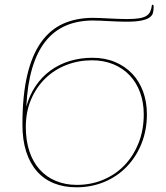

<svg xmlns="http://www.w3.org/2000/svg" viewBox="-20 -772 688 796"><path d="M589 -298.5Q589 -232.5 566.8 -177Q544.5 -121.5 505.5 -81Q466.5 -40.5 413 -18Q359.5 4.5 297 4.5Q245 4.5 203.5 -12.2Q162 -29 133 -62Q104 -95 88.5 -143.5Q73 -192 73 -255Q73 -376.5 93 -460.8Q113 -545 151 -597.8Q189 -650.5 243 -674.2Q297 -698 365.5 -698Q379.5 -698 396.8 -697.2Q414 -696.5 432.5 -695.5Q451 -694.5 470 -693.8Q489 -693 506.5 -693Q536.5 -693 555.8 -696Q575 -699 586.2 -705.8Q597.5 -712.5 602.8 -724Q608 -735.5 610 -752H613Q615 -752 616 -750.2Q617 -748.5 617 -743Q617 -729.5 614 -718.2Q611 -707 599.2 -699Q587.5 -691 564.8 -686.5Q542 -682 503 -682Q486 -682 467.5 -682.8Q449 -683.5 430.8 -684.5Q412.5 -685.5 395.8 -686.2Q379 -687 365.5 -687Q302.5 -687 253 -665.8Q203.5 -644.5 168.5 -600.5Q133.5 -556.5 113.5 -489Q93.5 -421.5 89 -329.5Q102 -377.5 127.5 -415.2Q153 -453 188.5 -479Q224 -505 268.2 -518.8Q312.5 -532.5 363 -532.5Q415 -532.5 456.8 -515Q498.5 -497.5 528 -466.5Q557.5 -435.5 573.2 -392.5Q589 -349.5 589 -298.5ZM576 -298Q576 -347 561 -388.2Q546 -429.5 518 -459.2Q490 -489 450.2 -505.5Q410.5 -522 361.5 -522Q305 -522 255 -502.5Q205 -483 167.8 -446.8Q130.5 -410.5 108.8 -359.5Q87 -308.5 87 -245.5Q87 -189 102 -144.2Q117 -99.5 144.8 -68.8Q172.5 -38 211.8 -21.8Q251 -5.5 298.5 -5.5Q357.5 -5.5 408.5 -27Q459.5 -48.5 496.5 -87.2Q533.5 -126 554.8 -179.8Q576 -233.5 576 -298Z"/></svg>

Font: Lato Hairline
Style: Italic
Weight: 100
Italic angle: -7°
Designer: Lukasz Dziedzic
Foundry: tyPoland Lukasz Dziedzic
Version: Version 2.007; 2014-02-27